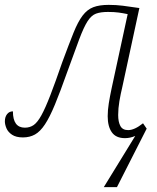

<svg xmlns="http://www.w3.org/2000/svg" viewBox="-22 -557 646 788"><path d="M533 1Q512 10 491 10Q454 10 437 -14Q420 -38 420 -80Q420 -105 424.5 -133Q429 -161 436 -194L502 -499Q483 -503 465 -505.5Q447 -508 421 -508Q391 -508 372 -501Q353 -494 337.5 -470Q322 -446 303 -395.5Q284 -345 253 -259Q225 -180 203.5 -128Q182 -76 162.5 -46.5Q143 -17 121.5 -5Q100 7 72 7Q44 7 27.5 -4Q11 -15 4.5 -30.5Q-2 -46 -2 -59Q-2 -77 7 -88.5Q16 -100 31 -100Q31 -33 80 -33Q101 -33 116.5 -44Q132 -55 148 -84Q164 -113 184.5 -166Q205 -219 234 -303Q261 -376 279.5 -422Q298 -468 317 -493Q336 -518 361 -527.5Q386 -537 424 -537Q455 -537 482 -533.5Q509 -530 550 -524L480 -200Q473 -171 468 -141.5Q463 -112 463 -85Q463 -57 472 -40Q481 -23 504 -23Q530 -23 565 -51L580 -29L458 211H404Z"/></svg>

Font: Noto Serif ExtraLight
Style: Italic
Weight: 200
Italic angle: -12°
Designer: Monotype Design Team
Foundry: Monotype Imaging Inc.
Version: Version 2.014; ttfautohint (v1.8.4.7-5d5b)